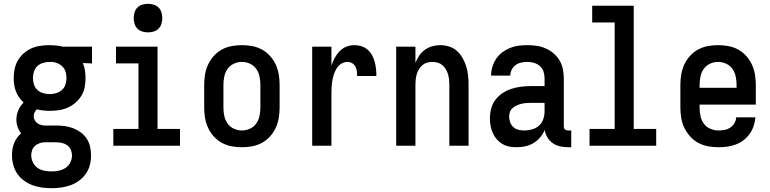

<svg xmlns="http://www.w3.org/2000/svg" viewBox="-20 -765 4040 1008"><path d="M250 223Q224 223 199 219.5Q174 216 150 207Q126 198 105 182.5Q84 167 70 146Q56 125 49.5 100Q43 75 43 49Q43 33 45.5 17Q48 1 54 -13.5Q60 -28 69.5 -41.5Q79 -55 91 -65Q79 -80 72.5 -98.5Q66 -117 66 -137Q66 -162 76 -185.5Q86 -209 104 -227Q90 -239 80 -254Q70 -269 63.5 -285.5Q57 -302 54.5 -320Q52 -338 52 -356Q52 -380 57 -404Q62 -428 74.5 -449Q87 -470 105.5 -486Q124 -502 146 -511.5Q168 -521 192.5 -524.5Q217 -528 241 -528Q256 -528 271.5 -526.5Q287 -525 302 -522L309 -520H463V-432L415 -434Q423 -415 426 -395.5Q429 -376 429 -356Q429 -331 424.5 -307Q420 -283 407.5 -262.5Q395 -242 376.5 -226Q358 -210 335.5 -200Q313 -190 289 -186.5Q265 -183 241 -183Q224 -183 207 -185Q190 -187 173 -191Q166 -184 161.5 -174.5Q157 -165 157 -155Q157 -145 161.5 -135.5Q166 -126 174 -119.5Q182 -113 192 -110Q202 -107 212 -106H275Q298 -106 320.5 -103Q343 -100 364.5 -91.5Q386 -83 404.5 -69.5Q423 -56 435.5 -36.5Q448 -17 453 5.5Q458 28 458 51Q458 77 451.5 102Q445 127 430.5 147.5Q416 168 395 183.5Q374 199 350 207.5Q326 216 301 219.5Q276 223 250 223ZM241 -271Q258 -271 275 -276Q292 -281 305 -292.5Q318 -304 323.5 -321Q329 -338 329 -356Q329 -372 324.5 -387.5Q320 -403 309 -414.5Q298 -426 283 -432.5Q268 -439 252 -440H241Q224 -440 206.5 -435Q189 -430 176.5 -418.5Q164 -407 158.5 -390Q153 -373 153 -356Q153 -338 158.5 -321Q164 -304 176.5 -292.5Q189 -281 206.5 -276Q224 -271 241 -271ZM250 135Q270 135 289 131Q308 127 324 116.5Q340 106 349 88Q358 70 358 51Q358 36 352 21.5Q346 7 333.5 -2Q321 -11 305.5 -14.5Q290 -18 275 -18H216Q202 -18 188.5 -13.5Q175 -9 164.5 0Q154 9 149 22.5Q144 36 144 50Q144 69 152.5 87Q161 105 176.5 116Q192 127 211.5 131Q231 135 250 135Z M575 0V-88H707V-432H589V-520H807V-88H925V0ZM757 -595Q742 -595 727 -599.5Q712 -604 701.5 -614.5Q691 -625 686.5 -640Q682 -655 682 -670Q682 -685 686.5 -700Q691 -715 701.5 -725.5Q712 -736 727 -740.5Q742 -745 757 -745Q772 -745 787 -740.5Q802 -736 812.5 -725.5Q823 -715 827.5 -700Q832 -685 832 -670Q832 -655 827.5 -640Q823 -625 812.5 -614.5Q802 -604 787 -599.5Q772 -595 757 -595Z M1250 8Q1223 8 1196 3Q1169 -2 1145 -15Q1121 -28 1102.5 -48.5Q1084 -69 1072.5 -94Q1061 -119 1056.5 -146Q1052 -173 1052 -200V-320Q1052 -347 1056.5 -374Q1061 -401 1072.5 -426Q1084 -451 1102.5 -471.5Q1121 -492 1145 -505Q1169 -518 1196 -523Q1223 -528 1250 -528Q1277 -528 1304 -523Q1331 -518 1355 -505Q1379 -492 1397.5 -471.5Q1416 -451 1427.5 -426Q1439 -401 1443.5 -374Q1448 -347 1448 -320V-200Q1448 -173 1443.5 -146Q1439 -119 1427.5 -94Q1416 -69 1397.5 -48.5Q1379 -28 1355 -15Q1331 -2 1304 3Q1277 8 1250 8ZM1250 -80Q1272 -80 1292.5 -89.5Q1313 -99 1325.5 -117Q1338 -135 1342.5 -156.5Q1347 -178 1347 -200V-320Q1347 -342 1342.5 -363.5Q1338 -385 1325.5 -403Q1313 -421 1292.5 -430.5Q1272 -440 1250 -440Q1228 -440 1207.5 -430.5Q1187 -421 1174.5 -403Q1162 -385 1157.5 -363.5Q1153 -342 1153 -320V-200Q1153 -178 1157.5 -156.5Q1162 -135 1174.5 -117Q1187 -99 1207.5 -89.5Q1228 -80 1250 -80Z M1619 0V-520H1720V-420Q1726 -440 1736.5 -459.5Q1747 -479 1762 -495Q1777 -511 1797.5 -519.5Q1818 -528 1840 -528Q1859 -528 1877 -522.5Q1895 -517 1909.5 -504.5Q1924 -492 1933 -475.5Q1942 -459 1947 -441Q1952 -423 1954 -404Q1956 -385 1956 -366H1855Q1855 -379 1853.5 -391.5Q1852 -404 1846 -415.5Q1840 -427 1828.5 -433.5Q1817 -440 1805 -440Q1787 -440 1772.5 -431Q1758 -422 1748.5 -407.5Q1739 -393 1733.5 -376.5Q1728 -360 1725 -343.5Q1722 -327 1721 -310Q1720 -293 1720 -276V0Z M2060 0V-520H2161V-435Q2169 -455 2181 -473Q2193 -491 2210.5 -503.5Q2228 -516 2249 -522Q2270 -528 2291 -528Q2315 -528 2338.5 -520.5Q2362 -513 2379.5 -497Q2397 -481 2409 -459.5Q2421 -438 2428 -415Q2435 -392 2437.5 -368Q2440 -344 2440 -320V0H2339V-320Q2339 -334 2337.5 -348Q2336 -362 2332 -375.5Q2328 -389 2320.5 -401.5Q2313 -414 2302.5 -423Q2292 -432 2278 -436Q2264 -440 2250 -440Q2236 -440 2222 -436Q2208 -432 2197.5 -423Q2187 -414 2179.5 -401.5Q2172 -389 2168 -375.5Q2164 -362 2162.5 -348Q2161 -334 2161 -320V0Z M2693 8Q2673 8 2654 4.5Q2635 1 2618 -9Q2601 -19 2588 -34Q2575 -49 2567 -67Q2559 -85 2555.5 -104Q2552 -123 2552 -143Q2552 -169 2558.5 -194.5Q2565 -220 2581 -241Q2597 -262 2619 -276.5Q2641 -291 2666 -299Q2691 -307 2717 -310Q2743 -313 2769 -313H2839V-354Q2839 -372 2833.5 -389Q2828 -406 2814.5 -418Q2801 -430 2783.5 -435Q2766 -440 2749 -440Q2732 -440 2716 -436.5Q2700 -433 2687 -423.5Q2674 -414 2666.5 -399Q2659 -384 2659 -368H2558Q2558 -391 2565 -414Q2572 -437 2585 -456.5Q2598 -476 2616.5 -490Q2635 -504 2657 -513Q2679 -522 2702 -525Q2725 -528 2749 -528Q2773 -528 2797.5 -524.5Q2822 -521 2844.5 -511Q2867 -501 2886 -485Q2905 -469 2917.5 -448Q2930 -427 2935 -402.5Q2940 -378 2940 -354V-103Q2940 -98 2941 -93.5Q2942 -89 2945.5 -86Q2949 -83 2953.5 -81.5Q2958 -80 2963 -80H2979V8H2963Q2942 8 2921 3.5Q2900 -1 2882.5 -13Q2865 -25 2854 -43.5Q2843 -62 2840 -83Q2831 -62 2816 -44Q2801 -26 2781 -14Q2761 -2 2738.5 3Q2716 8 2693 8ZM2733 -80Q2754 -80 2774.5 -86Q2795 -92 2810 -105.5Q2825 -119 2832 -139Q2839 -159 2839 -180V-225H2769Q2756 -225 2743 -224Q2730 -223 2717.5 -220Q2705 -217 2693.5 -212Q2682 -207 2672 -198.5Q2662 -190 2657.5 -178Q2653 -166 2653 -153Q2653 -137 2658.5 -122.5Q2664 -108 2675.5 -97.5Q2687 -87 2702.5 -83.5Q2718 -80 2733 -80Z M3075 0V-88H3207V-647H3089V-735H3307V-88H3425V0Z M3752 8Q3725 8 3697.5 3Q3670 -2 3646 -15Q3622 -28 3603.5 -48.5Q3585 -69 3573 -93.5Q3561 -118 3556.5 -145.5Q3552 -173 3552 -200V-320Q3552 -347 3556.5 -374Q3561 -401 3572.5 -426Q3584 -451 3602.5 -471.5Q3621 -492 3645 -505Q3669 -518 3696 -523Q3723 -528 3750 -528Q3777 -528 3804 -523Q3831 -518 3855 -505Q3879 -492 3897.5 -471.5Q3916 -451 3927.5 -426Q3939 -401 3943.5 -374Q3948 -347 3948 -320V-216H3653V-200Q3653 -178 3657.5 -156Q3662 -134 3675 -116Q3688 -98 3709 -89Q3730 -80 3752 -80Q3768 -80 3784 -83Q3800 -86 3813.5 -95Q3827 -104 3835.5 -118Q3844 -132 3845 -149H3946Q3944 -125 3936.5 -103Q3929 -81 3915.5 -62Q3902 -43 3883.5 -29Q3865 -15 3843 -6.5Q3821 2 3798 5Q3775 8 3752 8ZM3847 -304V-320Q3847 -342 3842.5 -363.5Q3838 -385 3825.5 -403Q3813 -421 3792.5 -430.5Q3772 -440 3750 -440Q3728 -440 3707.5 -430.5Q3687 -421 3674.5 -403Q3662 -385 3657.5 -363.5Q3653 -342 3653 -320V-304Z"/></svg>

Font: Iosevka SS18 Semibold
Style: Regular
Weight: 600
Monospace: yes
Designer: Belleve Invis
Foundry: Belleve Invis
Version: Version 25.1.1; ttfautohint (v1.8.4)